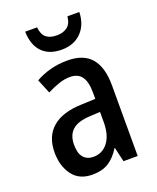

<svg xmlns="http://www.w3.org/2000/svg" viewBox="-141 -833 755 926"><g transform="rotate(-20 236.5 -369.5)"><path d="M245 -549Q328 -549 367.5 -502Q407 -455 407 -363V0H334L317 -74H315Q289 -32 256 -11Q223 10 172 10Q105 10 70.5 -36.5Q36 -83 36 -153Q36 -234 87 -278.5Q138 -323 237 -326L309 -329V-360Q309 -417 289.5 -443.5Q270 -470 230 -470Q202 -470 172.5 -460Q143 -450 111 -434L81 -507Q116 -527 157.5 -538Q199 -549 245 -549ZM256 -259Q193 -256 165 -230Q137 -204 137 -156Q137 -111 155.5 -90Q174 -69 206 -69Q252 -69 280.5 -106Q309 -143 309 -210V-262ZM380 -749Q378 -684 340 -645.5Q302 -607 239 -607Q175 -607 139.5 -643.5Q104 -680 102 -749H163Q167 -711 186.5 -695.5Q206 -680 241 -680Q273 -680 294 -695.5Q315 -711 319 -749Z"/></g></svg>

Font: Noto Sans Lao UI Cond Med
Style: Regular
Weight: 500
Width: 3
Designer: Monotype Design Team
Foundry: Monotype Imaging Inc.
Version: Version 2.000; ttfautohint (v1.8.4.7-5d5b)